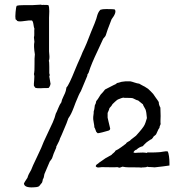

<svg xmlns="http://www.w3.org/2000/svg" viewBox="-20 -720 794 826"><path d="M192 -391 196 -368Q195 -367 196 -366Q197 -365 197 -364Q199 -355 190 -342Q188 -341 167 -341Q137 -339 131 -343Q129 -348 126 -350Q125 -356 127 -375Q129 -394 126 -401Q129 -414 128.5 -443Q128 -472 130 -486Q124 -523 128 -540Q128 -545 126 -559Q128 -566 127.5 -578Q127 -590 128 -597Q126 -600 124 -614.5Q122 -629 117 -632Q106 -633 84 -629.5Q62 -626 54 -630Q53 -633 47 -637Q45 -647 47 -668Q49 -691 52 -695Q60 -698 86 -698H121Q127 -698 138.5 -699Q150 -700 156 -700L159 -699Q162 -698 164 -699Q186 -699 188 -698Q192 -692 192 -672Q192 -667 191.5 -657.5Q191 -648 191 -644V-531V-499Q191 -495 192 -486Q193 -477 192.5 -470Q192 -463 190 -458Q192 -456 192 -432.5Q192 -409 192 -405Q192 -404 193 -401.5Q194 -399 194 -397Q194 -396 193 -394Q192 -392 192 -391ZM329 -480 335 -495Q352 -529 372 -583Q391 -628 392 -633Q394 -637 396.5 -647Q399 -657 402.5 -664.5Q406 -672 412 -678Q421 -681 437 -681Q470 -681 474 -679Q483 -667 460 -637Q439 -584 435 -568Q433 -563 428 -558Q423 -553 422 -549Q416 -535 401 -503.5Q386 -472 377 -450.5Q368 -429 361 -407Q361 -406 359 -403.5Q357 -401 356 -399Q355 -397 356 -395L328 -328Q320 -316 305 -278Q304 -275 297.5 -258Q291 -241 286 -231Q285 -228 280.5 -221Q276 -214 274 -211L266 -189Q264 -185 254 -160.5Q244 -136 238 -124Q237 -117 222 -89Q222 -88 222 -87Q222 -86 222 -85Q208 -54 205 -42Q204 -38 200 -33Q196 -28 194 -25Q192 -20 171 29Q170 32 169 39.5Q168 47 165 50Q164 51 163 58.5Q162 66 157 70Q152 76 150 79Q148 82 143 83.5Q138 85 136 85Q134 85 123 86Q84 88 83 69Q85 65 87.5 61Q90 57 93 52.5Q96 48 98 45Q102 30 114 11Q118 -1 139.5 -45.5Q161 -90 168 -110Q172 -120 185 -146.5Q198 -173 207 -193.5Q216 -214 220 -231Q224 -238 230.5 -254.5Q237 -271 244 -280Q245 -289 253 -305Q261 -321 263 -329L266 -344Q271 -348 281 -369Q291 -390 301.5 -416.5Q312 -443 313 -444Q316 -451 321.5 -463Q327 -475 329 -480ZM519 -370H541Q547 -369 558.5 -365Q570 -361 579 -360Q582 -358 589.5 -354Q597 -350 599 -349Q602 -348 607.5 -344Q613 -340 617 -338Q621 -334 628.5 -327Q636 -320 639 -316Q641 -312 650 -300Q659 -288 663 -281Q663 -269 670 -257Q670 -235 671 -221Q671 -219 670.5 -205.5Q670 -192 671 -187Q671 -185 668.5 -180Q666 -175 666 -170Q662 -166 658 -156Q654 -146 652 -143Q652 -141 641 -133Q638 -127 633 -122Q628 -120 621 -115Q614 -110 611 -108Q602 -100 594 -91Q578 -87 567 -76Q560 -75 554 -65Q557 -61 571 -63Q599 -65 611 -62L614 -64Q618 -65 620 -64Q652 -64 661 -65Q668 -65 681.5 -67.5Q695 -70 701 -69Q705 -63 707 -48Q709 -33 709 -20V-8Q691 -5 680 -4L645 0Q643 0 639.5 -0.5Q636 -1 633 -1Q616 -1 613 -3Q610 0 600 0Q590 0 588 1Q584 0 560 0H537Q520 0 507 -3L496 1Q493 2 490 0.5Q487 -1 485 -1Q478 0 453 -0.5Q428 -1 418 -1Q416 -1 409 0Q402 1 398.5 0Q395 -1 392 -4Q392 -10 398.5 -14Q405 -18 406 -20Q410 -22 418.5 -28.5Q427 -35 432 -38Q433 -39 435 -40L439 -42Q457 -53 460 -54Q462 -57 468.5 -62Q475 -67 477 -72Q487 -76 502.5 -87.5Q518 -99 522 -102Q524 -107 532.5 -111Q541 -115 543 -119L565 -136Q596 -170 602 -183Q605 -188 612 -212Q610 -239 606 -249Q605 -252 600.5 -259Q596 -266 595 -271L574 -288Q570 -288 561.5 -292.5Q553 -297 549 -298Q546 -299 516 -299Q515 -299 513 -299.5Q511 -300 510 -300Q504 -299 487 -292Q482 -289 474.5 -282Q467 -275 464 -272Q461 -265 451 -255Q450 -249 443 -234V-214Q444 -210 446.5 -198.5Q449 -187 451.5 -177.5Q454 -168 454 -167Q454 -159 443 -157Q438 -155 419.5 -150.5Q401 -146 400 -147L394 -153Q393 -155 390.5 -162.5Q388 -170 386 -172Q386 -179 383 -194Q380 -209 381 -217Q384 -238 383 -240Q386 -247 388 -267Q393 -275 394 -285Q398 -288 413 -313Q423 -323 432 -335Q464 -352 469 -354Q478 -357 484 -363Q487 -363 503 -368Q506 -368 519 -370Z"/></svg>

Font: FuturaRenner
Style: Regular
Weight: 400
Designer: Bastien Sozeau
Foundry: NBR — Bastien Sozeau
Version: Version 2.001;PS 002.001;hotconv 1.0.88;makeotf.lib2.5.64775